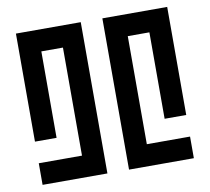

<svg xmlns="http://www.w3.org/2000/svg" viewBox="-78 -787 956 875"><g transform="rotate(-10 400.0 -350.0)"><path d="M50 -700V-200H150V-600H250V-100H50V0H350V-700ZM750 -700H450V0H750V-100H550V-600H650V-200H750Z"/></g></svg>

Font: Mourier
Style: Regular
Weight: 400
Designer: Eric Mourier
Foundry: Velvetyne Type Foundry
Version: Version 2.000;hotconv 1.0.109;makeotfexe 2.5.65596